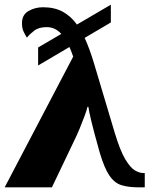

<svg xmlns="http://www.w3.org/2000/svg" viewBox="-26 -801 642 821"><path d="M287 -559Q283 -570 279 -580.5Q275 -591 271 -600L137 -521V-598L236 -656Q210 -685 174 -685Q140 -685 120.5 -670Q101 -655 89 -640Q82 -651 75 -665.5Q68 -680 68 -702Q68 -738 96 -754Q124 -770 158 -770Q208 -770 243 -750.5Q278 -731 303 -696L448 -781V-705L336 -639Q347 -615 357 -587.5Q367 -560 376 -530L465 -232Q488 -156 510 -119.5Q532 -83 551.5 -72Q571 -61 588 -61H593V0H565Q524 0 494 -9Q464 -18 442 -50Q420 -82 400 -150Q375 -239 364.5 -283Q354 -327 352 -344H348Q345 -330 335.5 -304.5Q326 -279 314.5 -251Q303 -223 292 -201L196 0H-6Z"/></svg>

Font: Noto Serif Black
Style: Regular
Weight: 900
Designer: Monotype Design Team
Foundry: Monotype Imaging Inc.
Version: Version 2.014; ttfautohint (v1.8.4.7-5d5b)